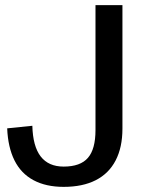

<svg xmlns="http://www.w3.org/2000/svg" viewBox="-20 -720 574 748"><path d="M228 8Q159 8 110.5 -18Q62 -44 36.5 -95Q11 -146 8 -220L106 -230Q108 -150 138.5 -110.5Q169 -71 228 -71Q293 -71 322.5 -105Q352 -139 352 -213V-700H457V-219Q457 -146 430.5 -95Q404 -44 353 -18Q302 8 228 8Z"/></svg>

Font: Pathway Extreme Medium
Style: Regular
Weight: 500
Designer: Eduardo Rodriguez Tunni
Foundry: Eduardo Rodriguez Tunni
Version: Version 1.001;gftools[0.9.26]